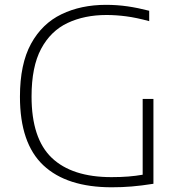

<svg xmlns="http://www.w3.org/2000/svg" viewBox="-20 -769 744 794"><path d="M442 5.5Q256 5.5 159.2 -85.5Q62.5 -176.5 62.5 -369Q62.5 -504 108.2 -587.8Q154 -671.5 234.5 -710.2Q315 -749 418.5 -749Q464 -749 507.2 -742.8Q550.5 -736.5 597 -724.5V-681.5Q544 -696 501.8 -701.5Q459.5 -707 420.5 -707Q329.5 -707 259.5 -674Q189.5 -641 150 -567Q110.5 -493 110.5 -370Q110.5 -196 194.2 -116.2Q278 -36.5 441 -36.5Q479 -36.5 510.5 -39Q542 -41.5 570 -46.5V-360H614.5V-9Q563.5 -1 524.2 2.2Q485 5.5 442 5.5Z"/></svg>

Font: Encode Sans SemiExpanded SemiExpanded ExtraLight
Style: Regular
Weight: 200
Width: 6
Designer: Multiple Designers
Foundry: Impallari Type
Version: Version 3.000; ttfautohint (v1.8.3) -l 8 -r 50 -G 200 -x 14 